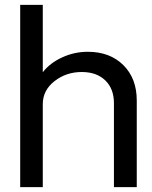

<svg xmlns="http://www.w3.org/2000/svg" viewBox="-20 -769 625 789"><path d="M340.8 -556.2Q431.6 -556.2 486.8 -501.5Q542 -446.8 542 -356V0H448.2V-345.2Q448.2 -404.3 412.6 -438.7Q377 -473.1 315.9 -473.1Q252 -473.1 203.9 -435.5Q155.8 -397.9 155.8 -340.8V0H63V-749H155.8V-472.2Q185.5 -510.3 235.6 -533.2Q285.6 -556.2 340.8 -556.2Z"/></svg>

Font: Oakes Grotesk
Style: Regular
Weight: 400
Designer: Samuel Oakes
Foundry: Samuel Oakes
Version: Version 1.0 | wf-rip DC20170320